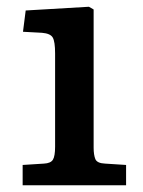

<svg xmlns="http://www.w3.org/2000/svg" viewBox="-20 -548 422 568"><path d="M47 0V-60L110 -64Q130 -65 136.5 -75.5Q143 -86 143 -114V-390Q143 -425 136 -437Q129 -449 104 -451L48 -454L56 -517L243 -528L257 -520V-111Q257 -90 262 -77.5Q267 -65 291 -64L353 -60V0Z"/></svg>

Font: Literata 7pt Medium
Style: Regular
Weight: 500
Designer: Latin by Veronika Burian and Jose Scaglione. Greek by Irene Vlachou. Cyrillic by Vera Evstafieva.
Foundry: TypeTogether
Version: Version 3.002